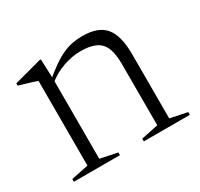

<svg xmlns="http://www.w3.org/2000/svg" viewBox="-107 -599 760 731"><g transform="rotate(-30 273.0 -233.0)"><path d="M152 -379.5V-27.5L227 -12V0H24.5V-12L100 -27.5V-399.5Q92 -403 74 -408.5Q56 -414 22 -424V-434L143 -466.5H148.5ZM332 -12 407 -27.5V-296.5Q407 -341.5 396 -368Q385 -394.5 360.2 -406.2Q335.5 -418 295 -418Q258.5 -418 218.8 -404.5Q179 -391 146.5 -364L135.5 -372.5Q169 -401 195.2 -419.2Q221.5 -437.5 243.8 -447.2Q266 -457 286.5 -460.8Q307 -464.5 329 -464.5Q399 -464.5 429.2 -427.8Q459.5 -391 459.5 -309V-27.5L534.5 -12V0H332Z"/></g></svg>

Font: Newsreader 36pt Light
Style: Regular
Weight: 300
Designer: Hugues Gentile
Foundry: Production Type
Version: Version 1.003